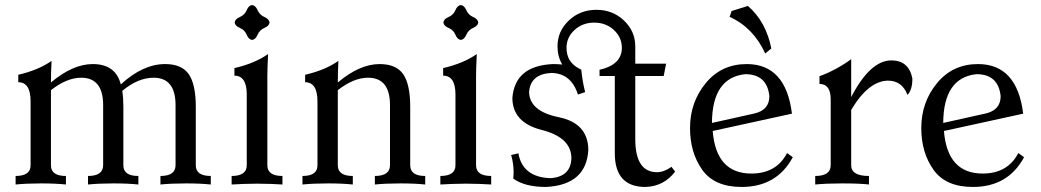

<svg xmlns="http://www.w3.org/2000/svg" viewBox="-20 -739 4169 769"><path d="M824.2 0Q783.7 -4.4 724.6 -4.4Q665.5 -4.4 622.6 0V-34.2Q682.6 -34.2 683.1 -76.7V-317.9Q683.1 -427.7 595.2 -427.7Q532.7 -427.7 469.7 -375Q474.1 -347.2 474.1 -311.5V-76.7Q474.1 -34.2 534.2 -34.2V0Q493.7 -4.4 434.6 -4.4Q375.5 -4.4 332.5 0V-34.2Q392.6 -34.2 393.1 -76.7V-317.9Q393.1 -427.7 305.2 -427.7Q247.6 -427.7 184.1 -377.9V-76.7Q184.1 -34.2 244.1 -34.2V0Q203.6 -4.4 144.5 -4.4Q85.4 -4.4 42.5 0V-34.2Q102.5 -34.2 102.5 -76.7V-334.5Q102.1 -409.7 53.2 -409.7V-439.5Q133.3 -458 186.5 -495.1Q184.1 -448.7 184.1 -408.7Q271.5 -482.4 351.6 -482.4Q442.9 -482.4 463.9 -400.9Q552.2 -482.4 641.6 -482.4Q708 -482.4 736.1 -441.7Q764.2 -400.9 764.2 -311.5V-76.7Q764.2 -34.2 824.2 -34.2Z M989.7 -579.1Q976.1 -580.6 968 -599.9Q960 -619.1 940.7 -627.2Q921.4 -635.3 919.9 -648.9Q921.4 -662.6 940.7 -670.9Q960 -679.2 968 -698.2Q976.1 -717.3 989.7 -718.8Q1003.4 -717.3 1011.7 -698.2Q1020 -679.2 1039.1 -670.9Q1058.1 -662.6 1059.6 -648.9Q1058.1 -635.3 1039.1 -627.2Q1020 -619.1 1011.7 -599.9Q1003.4 -580.6 989.7 -579.1ZM1111.3 0Q1070.3 -2.9 1010.7 -3.4Q951.2 -2.9 907.7 0V-34.2Q968.3 -34.2 968.3 -77.1V-360.4Q968.3 -436 918.9 -436V-466.3Q1000 -484.9 1053.7 -522.5Q1050.8 -463.4 1050.8 -431.6V-77.1Q1050.8 -34.2 1111.3 -34.2Z M1683.1 0Q1642.6 -4.4 1583.5 -4.4Q1524.4 -4.4 1481.4 0V-34.2Q1541.5 -34.2 1542 -76.7V-317.9Q1542 -427.7 1454.1 -427.7Q1396.5 -427.7 1333 -377.9V-76.7Q1333 -34.2 1393.1 -34.2V0Q1352.5 -4.4 1293.5 -4.4Q1234.4 -4.4 1191.4 0V-34.2Q1251.5 -34.2 1251.5 -76.7V-334.5Q1251 -409.7 1202.1 -409.7V-439.5Q1282.2 -458 1335.4 -495.1Q1333 -448.7 1333 -408.7Q1420.4 -482.4 1500.5 -482.4Q1566.9 -482.4 1595 -441.7Q1623 -400.9 1623 -311.5V-76.7Q1623 -34.2 1683.1 -34.2Z M1825.7 -579.1Q1812 -580.6 1804 -599.9Q1795.9 -619.1 1776.6 -627.2Q1757.3 -635.3 1755.9 -648.9Q1757.3 -662.6 1776.6 -670.9Q1795.9 -679.2 1804 -698.2Q1812 -717.3 1825.7 -718.8Q1839.4 -717.3 1847.7 -698.2Q1856 -679.2 1875 -670.9Q1894 -662.6 1895.5 -648.9Q1894 -635.3 1875 -627.2Q1856 -619.1 1847.7 -599.9Q1839.4 -580.6 1825.7 -579.1ZM1947.3 0Q1906.2 -2.9 1846.7 -3.4Q1787.1 -2.9 1743.7 0V-34.2Q1804.2 -34.2 1804.2 -77.1V-360.4Q1804.2 -436 1754.9 -436V-466.3Q1835.9 -484.9 1889.6 -522.5Q1886.7 -463.4 1886.7 -431.6V-77.1Q1886.7 -34.2 1947.3 -34.2Z M2564.9 9.8Q2442.4 9.8 2442.4 -125.5V-434.6H2381.3V-459.5Q2470.7 -480 2470.7 -547.4Q2470.7 -589.4 2438.7 -618.9Q2406.7 -648.4 2359.9 -648.4Q2313.5 -648.4 2281.2 -618.9Q2249 -589.4 2249 -547.4Q2249 -490.2 2300.3 -463.9L2308.1 -460Q2313 -410.6 2323.7 -370.1L2294.9 -360.4Q2267.1 -445.8 2188.5 -446.8Q2105 -442.9 2099.1 -370.6Q2100.6 -293.5 2218 -269.5Q2335.4 -245.6 2336.4 -138.7Q2328.6 1.5 2167 9.8Q2081.5 9.8 2035.6 -23.9Q2037.1 -36.1 2037.1 -49.3Q2037.1 -84 2027.3 -118.2L2056.2 -125Q2073.2 -29.3 2184.6 -25.4Q2265.6 -30.8 2268.6 -104.5Q2268.6 -188.5 2150.4 -218.3Q2032.2 -248 2032.2 -347.2Q2042.5 -475.6 2194.3 -482.4Q2214.4 -482.4 2231.9 -480.5Q2212.9 -513.2 2212.9 -553.2Q2212.9 -613.8 2258.1 -656.7Q2303.2 -699.7 2368.7 -699.7Q2434.1 -699.7 2479.2 -656.7Q2524.4 -613.8 2524.4 -553.2V-483.9H2647.9L2638.2 -434.6H2524.4V-182.6Q2524.4 -49.3 2611.3 -49.3Q2639.2 -49.3 2669.4 -70.8L2684.1 -51.8Q2638.7 7.8 2564.9 9.8Z M2950.2 9.8Q2841.3 9.8 2792.5 -59.1Q2743.7 -127.9 2743.7 -226.1Q2743.7 -329.6 2806.6 -406Q2869.6 -482.4 2970.7 -482.4Q3127.4 -482.4 3151.9 -283.7L2834.5 -214.4Q2848.1 -43.9 2989.3 -43.9Q3089.8 -43.9 3132.3 -126L3155.3 -109.4Q3091.3 9.8 2950.2 9.8ZM2831.5 -246.6 3000.5 -284.2Q3061.5 -297.9 3061.5 -354Q3052.2 -441.9 2964.8 -441.9Q2832.5 -428.2 2831.5 -246.6ZM3044.9 -524.9Q2997.1 -628.9 2902.3 -671.4L2910.2 -694.8L2975.6 -715.3Q3048.3 -651.9 3069.3 -544.9Z M3460.4 0Q3425.3 -4.4 3352.5 -4.4Q3290 -4.4 3245.1 0V-34.2Q3307.1 -34.2 3307.1 -77.1V-340.8Q3307.1 -402.8 3262.2 -402.8V-433.6Q3329.6 -458.5 3389.2 -502V-350.1Q3465.3 -497.1 3550.3 -497.1Q3620.1 -497.1 3634.3 -424.3Q3634.3 -379.4 3614.7 -358.9Q3592.8 -416 3536.6 -416Q3458.5 -415 3389.2 -298.8V-77.1Q3389.2 -34.2 3460.4 -34.2Z M3876.5 9.8Q3767.6 9.8 3718.8 -59.1Q3669.9 -127.9 3669.9 -226.1Q3669.9 -329.6 3732.9 -406Q3795.9 -482.4 3897 -482.4Q4053.7 -482.4 4078.1 -283.7L3760.7 -214.4Q3774.4 -43.9 3915.5 -43.9Q4016.1 -43.9 4058.6 -126L4081.5 -109.4Q4017.6 9.8 3876.5 9.8ZM3757.8 -246.6 3926.8 -284.2Q3987.8 -297.9 3987.8 -354Q3978.5 -441.9 3891.1 -441.9Q3758.8 -428.2 3757.8 -246.6Z"/></svg>

Font: Kelvinch
Style: Regular
Weight: 400
Designer: Paul James MIller
Foundry: High-Logic / Made with FontCreator
Version: Version 3.30 September 23, 2016